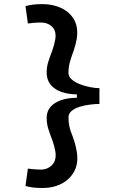

<svg xmlns="http://www.w3.org/2000/svg" viewBox="-20 -814 626 938"><path d="M187.5 104.5Q159.2 104.5 139.9 101.8Q120.6 99.1 104.5 94.7L116.2 9.8Q133.3 11.7 149.2 13.2Q165 14.6 178.7 14.6Q213.4 14.6 235.8 -9.3Q252 -26.9 252 -55.2Q252 -64.9 250 -76.2Q245.1 -104 235.4 -129.9Q225.1 -155.8 216.6 -182.4Q208 -209 208 -238.3Q208 -283.2 247.1 -309.3Q286.1 -335.4 355.5 -336.4V-353Q286.1 -354 247.1 -381.8Q208 -409.7 208 -460Q208 -488.3 216.6 -514.4Q225.1 -540.5 235.4 -566.9Q245.1 -593.3 250 -622.1Q251.5 -631.3 251.5 -640.1Q251.5 -666.5 235.4 -682.6Q213.4 -704.1 178.7 -704.1Q165 -704.1 149.2 -702.9Q133.3 -701.7 116.2 -699.2L104.5 -784.2Q120.6 -788.6 139.9 -791.3Q159.2 -793.9 187.5 -793.9Q240.7 -793.9 282 -773.4Q323.2 -752.9 343.8 -714.8Q357.4 -688.5 357.4 -655.3Q357.4 -639.6 354.5 -622.1Q349.6 -594.2 340.3 -567.9Q330.6 -541.5 322.5 -514.6Q314.5 -487.8 314.5 -458Q314.5 -439.9 330.3 -426Q346.2 -412.1 370.6 -402.6Q395 -393.1 420.7 -388.2Q446.3 -383.3 465.8 -383.3V-306.2Q445.8 -306.2 419.9 -303Q394 -299.8 369.9 -292.5Q345.7 -285.2 330.1 -272.2Q314.5 -259.3 314.5 -240.2Q314.5 -197.3 331.1 -157.7Q347.2 -118.2 354.5 -76.2Q364.7 -20 344 20.5Q323.2 61 282 82.8Q240.7 104.5 187.5 104.5Z"/></svg>

Font: CaskaydiaMono NF
Style: Regular
Weight: 400
Designer: Aaron Bell
Foundry: Saja Typeworks
Version: Version 2111.001; ttfautohint (v1.8.4);Nerd Fonts 3.1.1